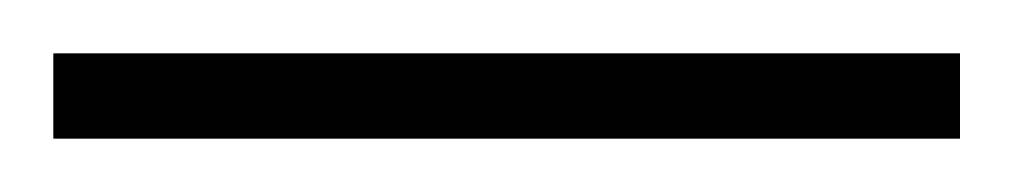

<svg xmlns="http://www.w3.org/2000/svg" viewBox="-20 108 380 72"><path d="M0 160V128H340V160Z"/></svg>

Font: Saira Thin Thin
Style: Regular
Weight: 250
Version: Version 1.101